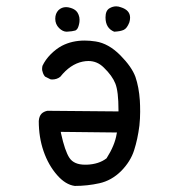

<svg xmlns="http://www.w3.org/2000/svg" viewBox="-20 -597 540 614"><path d="M425.8 -195.3Q428.2 -218.3 428.2 -239.3Q428.2 -260.3 427.2 -275.9Q424.3 -318.4 413.1 -351.1Q401.4 -383.3 364.3 -420.7Q327.1 -458 286.1 -464.4Q267.6 -467.3 251 -467.3Q210.4 -467.3 178.2 -450.7Q159.7 -440.9 142.3 -423.6Q125 -406.2 115.7 -386.2Q114.7 -381.8 114.7 -379.4Q114.7 -377 114.7 -374.3Q114.7 -371.6 116.2 -367.7Q118.2 -358.9 124 -352.1L141.6 -343.3Q144 -342.8 146.5 -342.8Q162.1 -342.8 172.9 -351.6Q204.6 -391.6 244.1 -399.9Q253.9 -401.9 262.7 -401.9Q291 -401.9 312 -380.9Q338.9 -355 348.9 -329.8Q358.9 -304.7 358.9 -245.1V-240.7L131.3 -242.7Q120.1 -240.2 113.3 -233.9Q105 -225.6 104 -210Q104 -157.7 119.4 -113.3Q134.8 -68.8 162.6 -37.1Q189.5 -6.3 219.2 -2.4Q259.3 -2.4 297.9 -11Q336.4 -19.5 367.2 -49.8Q397.5 -80.6 408.9 -116.5Q420.4 -152.3 425.8 -195.3ZM252.4 -70.3Q216.3 -70.3 201.9 -92.3Q187.5 -114.3 175.3 -169.9L174.3 -175.3L354 -173.3L353 -168.5Q347.2 -132.3 320.8 -90.8Q296.4 -71.8 257.3 -70.3Q254.9 -70.3 252.4 -70.3ZM232.9 -520Q234.4 -525.9 234.4 -533.9Q234.4 -542 231.4 -549.6Q228.5 -557.1 224.1 -561.5Q217.3 -568.4 205.6 -571.8Q198.2 -574.2 191.4 -574.2Q177.2 -574.2 167 -564.5Q156.7 -553.7 156.7 -537.1Q156.7 -519.5 168.9 -507.3Q180.7 -495.6 193.4 -495.6Q211.9 -496.6 221.2 -499.5L225.1 -502.4Q230 -506.8 232.9 -520ZM393.6 -525.4Q396 -533.2 396 -540.5Q396 -564.5 366.7 -573.7Q358.9 -576.7 351.6 -576.7Q340.8 -576.7 330.6 -570.8Q317.4 -563.5 317.4 -541.5Q317.4 -506.8 345.2 -495.6Q365.2 -496.6 375.7 -501.5Q386.2 -506.3 393.6 -525.4Z"/></svg>

Font: Bakudai
Style: Light
Weight: 300
Version: Version 1.48